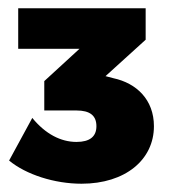

<svg xmlns="http://www.w3.org/2000/svg" viewBox="-20 -799 410 464"><path d="M254 -610 235 -615 332 -703V-779H24V-681H172L87 -603V-532H165C197 -532 213 -520 213 -494C213 -469 197 -456 165 -456C127 -456 90 -475 58 -514L2 -411C43 -377 112 -355 177 -355C283 -355 352 -413 352 -494C352 -558 310 -598 254 -610Z"/></svg>

Font: Montserrat ExtraBold
Style: Regular
Weight: 800
Designer: Julieta Ulanovsky
Foundry: Julieta Ulanovsky
Version: Version 4.000